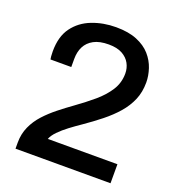

<svg xmlns="http://www.w3.org/2000/svg" viewBox="-128 -800 827 902"><g transform="rotate(20 285.5 -349.0)"><path d="M50 0V-31Q50 -74 66.5 -110.5Q83 -147 110.5 -177Q138 -207 172 -234Q206 -261 241 -286Q287 -319 326 -352Q365 -385 389.5 -423Q414 -461 414 -508Q414 -535 401.5 -558Q389 -581 363 -595.5Q337 -610 295 -610Q249 -610 220.5 -594.5Q192 -579 178.5 -552.5Q165 -526 165 -491V-450H61Q60 -455 59 -465Q58 -475 58 -490Q58 -564 91.5 -609.5Q125 -655 180.5 -676.5Q236 -698 300 -698Q362 -698 404.5 -680.5Q447 -663 472.5 -634Q498 -605 509.5 -570Q521 -535 521 -502Q521 -454 504.5 -415Q488 -376 458.5 -342Q429 -308 389.5 -276.5Q350 -245 305 -214Q277 -195 250.5 -175Q224 -155 204 -134.5Q184 -114 177 -95H525V0Z"/></g></svg>

Font: Archivo SemiBold Medium
Style: Regular
Weight: 500
Version: Version 2.001